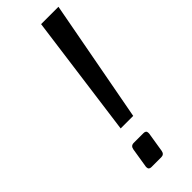

<svg xmlns="http://www.w3.org/2000/svg" viewBox="-245 -762 790 790"><g transform="rotate(-45 150.0 -367.5)"><path d="M199 -736H300L200 -201H127ZM89 -13V-16L103 -103Q106 -121 123 -121H180Q195 -121 195 -108V-103L181 -16Q178 1 161 1H104Q89 1 89 -13Z"/></g></svg>

Font: Exo Medium
Style: Italic
Weight: 500
Italic angle: -9°
Designer: Natanael Gama
Foundry: Natanael Gama
Version: Version 1.500; ttfautohint (v1.6)